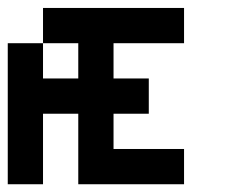

<svg xmlns="http://www.w3.org/2000/svg" viewBox="-20 -475 585 495"><path d="M0 -90.9H90.9V0H0ZM0 -181.8H90.9V-90.9H0ZM0 -272.7H90.9V-181.8H0ZM0 -363.6H90.9V-272.7H0ZM90.9 -454.5H181.8V-363.6H90.9ZM181.8 -363.6H272.7V-272.7H181.8ZM181.8 -272.7H272.7V-181.8H181.8ZM181.8 -181.8H272.7V-90.9H181.8ZM181.8 -90.9H272.7V0H181.8ZM90.9 -272.7H181.8V-181.8H90.9ZM181.8 -454.5H272.7V-363.6H181.8ZM272.7 -454.5H363.6V-363.6H272.7ZM363.6 -454.5H454.5V-363.6H363.6ZM272.7 -90.9H363.6V0H272.7ZM363.6 -90.9H454.5V0H363.6ZM272.7 -272.7H363.6V-181.8H272.7Z"/></svg>

Font: Micro 5
Style: Regular
Weight: 400
Designer: Sarah Cadigan-Fried
Version: Version 1.000; ttfautohint (v1.8.4.7-5d5b)